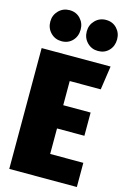

<svg xmlns="http://www.w3.org/2000/svg" viewBox="-139 -1004 708 1068"><g transform="rotate(15 215.0 -470.0)"><path d="M124 -939.9Q162.1 -939.9 186.5 -914.1Q210.9 -888.2 210.9 -851.1Q210.9 -812.5 186.8 -786.9Q162.6 -761.2 124 -761.2Q86.9 -761.2 61.5 -787.1Q36.1 -813 36.1 -851.1Q36.1 -888.2 61.5 -914.1Q86.9 -939.9 124 -939.9ZM334 -939.9Q372.1 -939.9 396.5 -914.1Q420.9 -888.2 420.9 -851.1Q420.9 -812.5 396.7 -786.9Q372.6 -761.2 334 -761.2Q296.9 -761.2 271.5 -787.1Q246.1 -813 246.1 -851.1Q246.1 -888.2 271.5 -914.1Q296.9 -939.9 334 -939.9ZM424.8 -695.8 404.8 -559.1H226.1V-419.9H383.8V-286.1H226.1V-139.2H417V0H27.8V-695.8Z"/></g></svg>

Font: Fira Sans Compressed Heavy
Style: Regular
Weight: 900
Width: 1
Designer: Carrois Corporate & Edenspiekermann AG
Foundry: Carrois Corporate GbR & Edenspiekermann AG
Version: Version 4.203;PS 004.203;hotconv 1.0.88;makeotf.lib2.5.64775